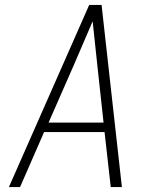

<svg xmlns="http://www.w3.org/2000/svg" viewBox="-20 -755 640 775"><path d="M16 0 340 -735H390L472 0H427L402 -222H158L61 0ZM398 -260 373 -490Q368 -535 363.5 -579.5Q359 -624 354 -669Q335 -624 315.5 -579.5Q296 -535 277 -490L176 -260Z"/></svg>

Font: Iosevka Extralight Extended
Style: Italic
Weight: 200
Width: 7
Italic angle: -9°
Monospace: yes
Designer: Belleve Invis
Foundry: Belleve Invis
Version: Version 32.5.0; ttfautohint (v1.8.4)